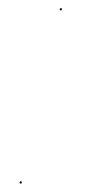

<svg xmlns="http://www.w3.org/2000/svg" viewBox="-20 -464 252 469"><path d="M30.4 -15.5Q29.4 -15.5 28.7 -16.2Q27.9 -16.9 27.9 -17.9Q27.9 -19.4 28.8 -20.2Q29.6 -21.1 30.8 -21.1Q31.9 -21.1 32.6 -20.4Q33.3 -19.8 33.3 -18.7Q33.3 -17.2 32.5 -16.4Q31.6 -15.5 30.4 -15.5ZM128.4 -438.5Q127.4 -438.5 126.7 -439.2Q125.9 -439.9 125.9 -440.9Q125.9 -442.4 126.8 -443.2Q127.6 -444.1 128.8 -444.1Q129.9 -444.1 130.6 -443.4Q131.3 -442.8 131.3 -441.7Q131.3 -440.2 130.5 -439.4Q129.6 -438.5 128.4 -438.5Z"/></svg>

Font: Prodigy Sans Light
Style: Italic
Weight: 300
Italic angle: -13°
Designer: Wei Huang
Foundry: Wei Huang
Version: Version 1.003; ttfautohint (v1.8.3)